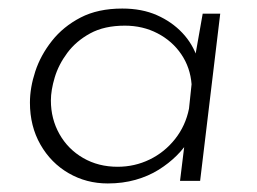

<svg xmlns="http://www.w3.org/2000/svg" viewBox="-20 -423 601 449"><path d="M232 6Q182 6 140.5 -18Q99 -42 74.5 -85Q50 -128 50 -183Q50 -218 62.5 -256Q75 -294 101.5 -327.5Q128 -361 168.5 -382Q209 -403 266 -403Q312 -403 347 -387.5Q382 -372 406.5 -346Q431 -320 442 -286L433 -272L454 -391H495L448 0H401L415 -114L422 -96Q412 -78 393.5 -59.5Q375 -41 351 -26Q327 -11 297 -2.5Q267 6 232 6ZM255 -33Q295 -33 330 -50Q365 -67 389.5 -98Q414 -129 422 -169L428 -226Q425 -265 404 -296Q383 -327 348.5 -345Q314 -363 272 -363Q224 -363 191 -345Q158 -327 137.5 -299.5Q117 -272 108 -242Q99 -212 99 -188Q99 -145 119 -109.5Q139 -74 174.5 -53.5Q210 -33 255 -33Z"/></svg>

Font: Josefin Sans Thin Light
Style: Italic
Weight: 300
Italic angle: -7°
Version: Version 2.000